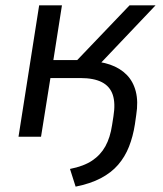

<svg xmlns="http://www.w3.org/2000/svg" viewBox="-20 -510 607 716"><path d="M262 186 241 120Q292 110 323.5 89Q355 68 373 35.5Q391 3 398 -44L403 -76Q411 -125 400.5 -156.5Q390 -188 360 -203.5Q330 -219 279 -219H168L133 0H49L126 -490H211L179 -286H268L463 -490H560L334 -252L306 -282Q353 -282 390.5 -269Q428 -256 452.5 -231Q477 -206 486.5 -168.5Q496 -131 488 -81L483 -46Q476 -1 461 37Q446 75 420.5 104.5Q395 134 356 154.5Q317 175 262 186Z"/></svg>

Font: Nunito Sans 10pt
Style: Italic
Weight: 400
Italic angle: -9°
Designer: Vernon Adams
Foundry: Vernon Adams
Version: Version 3.101;gftools[0.9.27]